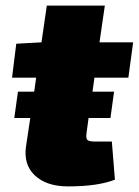

<svg xmlns="http://www.w3.org/2000/svg" viewBox="-20 -651 495 685"><path d="M317 -374 310 -324H387L374 -230H296L289 -178Q286 -158 291.5 -152Q297 -146 320 -146H379L390 -10Q329 14 223 14Q146 14 104.5 -25Q63 -64 73 -130L88 -230H31L44 -324H102L109 -374H23L38 -495L128 -500L147 -631H354L335 -500H455L438 -374Z"/></svg>

Font: Exo 2.0 Black
Style: Italic
Weight: 900
Italic angle: -8°
Designer: Natanael Gama
Version: Version 1.001;PS 001.001;hotconv 1.0.70;makeotf.lib2.5.58329